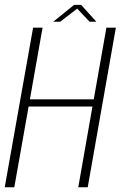

<svg xmlns="http://www.w3.org/2000/svg" viewBox="-36 -792 510 812"><path d="M-16 0H24.5L85 -341.5H355L295 0H335L454 -675H414L360.5 -372H90.5L144 -675H104ZM189 -700H218.5L290.5 -755.5L343 -700H371.5L307 -771.5H277.5Z"/></svg>

Font: Anybody SemiCondensed ExtraLight
Style: Italic
Weight: 250
Width: 4
Italic angle: -10°
Version: Version 1.113;gftools[0.9.25]